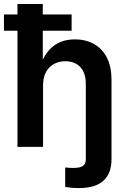

<svg xmlns="http://www.w3.org/2000/svg" viewBox="-25 -748 652 978"><path d="M377.4 210Q356.4 210 338.1 208.3Q319.8 206.5 307.1 204.1V105Q316.9 106.4 328.4 106.9Q339.8 107.4 349.6 107.4Q383.8 107.4 397.9 96.7Q412.1 85.9 412.1 62V0H543V63Q543 135.3 501.7 172.6Q460.4 210 377.4 210ZM194.3 -313.5V0H64V-727.5H192.9V-405.3H177.2Q200.2 -475.1 244.6 -511.2Q289.1 -547.4 356.4 -547.4Q412.6 -547.4 454.6 -523.4Q496.6 -499.5 519.8 -453.6Q543 -407.7 543 -342.3V0H412.1V-321.3Q412.1 -375.5 384.5 -405.8Q356.9 -436 307.6 -436Q274.9 -436 249.3 -421.9Q223.6 -407.7 209 -380.4Q194.3 -353 194.3 -313.5ZM-4.9 -591.3V-674.3H339.8V-591.3Z"/></svg>

Font: V-Inter
Style: SemiBold-600
Weight: 600
Designer: Rasmus Andersson
Foundry: rsms
Version: Version 4.000;git-4146feb